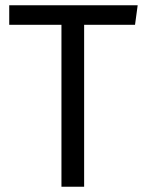

<svg xmlns="http://www.w3.org/2000/svg" viewBox="-20 -708 552 728"><path d="M502 -688 492 -614H299V0H213V-614H15V-688Z"/></svg>

Font: FiraGO Book
Style: Regular
Weight: 350
Designer: bBox Type
Foundry: bBox Type GmbH
Version: Version 1.001;PS 001.001;hotconv 1.0.88;makeotf.lib2.5.64775